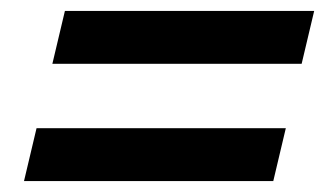

<svg xmlns="http://www.w3.org/2000/svg" viewBox="-20 -474 604 352"><path d="M76 -357 99 -454H556L533 -357ZM24 -142 47 -239H504L481 -142Z"/></svg>

Font: Ubuntu Sans SemiBold
Style: Italic
Weight: 600
Italic angle: -13.5°
Designer: Dalton Maag Ltd
Foundry: Dalton Maag Ltd
Version: Version 1.006